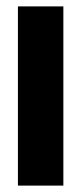

<svg xmlns="http://www.w3.org/2000/svg" viewBox="-20 -580 254 600"><path d="M36 0V-560H178V0Z"/></svg>

Font: Tektur Condensed SemiBold
Style: Regular
Weight: 600
Width: 3
Designer: Adam Jagosz
Foundry: Adam Jagosz
Version: Version 1.005;gftools[0.9.30]